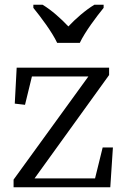

<svg xmlns="http://www.w3.org/2000/svg" viewBox="-20 -786 551 806"><path d="M220 -606H315C336 -651 384 -715 415 -753V-766H376C338 -743 297 -707 267 -675C237 -707 197 -743 159 -766H120V-753C151 -715 199 -651 220 -606ZM454 -167H411L379 -37H125L438 -471V-502H50L42 -351L85 -346L114 -465H351L37 -32V0H443Z"/></svg>

Font: Noto Serif Tangut
Style: Regular
Weight: 400
Designer: YANG Xicheng
Foundry: Liu Zhao Studio
Version: Version 2.169